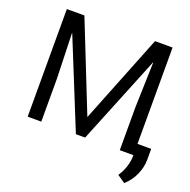

<svg xmlns="http://www.w3.org/2000/svg" viewBox="-152 -860 1182 1192"><g transform="rotate(20 439.0 -264.0)"><path d="M787.5 0H697.5V-284.5L706.5 -583H705L468.5 0H407.5L171.5 -582H170L179 -284.5V0H89V-711H205L438 -124.5L671.5 -711H787.5V-74.5H878V-2Q878 45 856.5 95Q835 145 793 182.5L741.5 147Q787.5 78.5 787.5 0Z"/></g></svg>

Font: Roberto Sans
Style: Regular
Weight: 400
Designer: Google (font) & Cristiano Sobral (main changes)
Version: Version 1.500; ttfautohint (v1.8.4.7-5d5b-dirty)